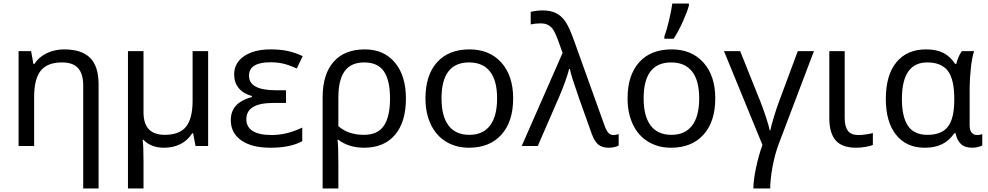

<svg xmlns="http://www.w3.org/2000/svg" viewBox="-20 -825 5586 1085"><path d="M450.2 240.2V-342.8Q450.2 -407.2 421.4 -439.7Q392.6 -472.2 330.1 -472.2Q247.6 -472.2 210.2 -425.5Q172.9 -378.9 172.9 -277.8V0H85V-536.1H155.8L168.9 -462.9H173.8Q198.7 -502.4 243.7 -524.2Q288.6 -545.9 342.8 -545.9Q441.4 -545.9 489.3 -498Q537.1 -450.2 537.1 -349.1V240.2Z M791 -189.9Q791 -63 911.1 -63Q993.7 -63 1031 -108.6Q1068.4 -154.3 1068.4 -256.8V-536.1H1156.2V0H1085L1071.3 -71.8H1066.4Q1013.2 9.8 905.3 9.8Q834 9.8 790 -35.2H786.1Q791 1 791 84V240.2H703.1V-536.1H791Z M1596.2 -314.9V-243.2H1523.4Q1372.1 -243.2 1372.1 -150.9Q1372.1 -107.4 1408.2 -84.7Q1444.3 -62 1514.2 -62Q1555.7 -62 1597.4 -71.5Q1639.2 -81.1 1688 -104V-26.9Q1620.1 9.8 1509.3 9.8Q1401.9 9.8 1343 -32Q1284.2 -73.7 1284.2 -146Q1284.2 -194.3 1311.8 -226.3Q1339.4 -258.3 1403.3 -276.9V-282.2Q1355 -295.9 1329.1 -327.1Q1303.2 -358.4 1303.2 -403.8Q1303.2 -469.7 1359.6 -507.8Q1416 -545.9 1509.3 -545.9Q1563.5 -545.9 1605.7 -536.9Q1647.9 -527.8 1690.4 -507.8L1657.2 -438Q1608.9 -459.5 1576.7 -466.3Q1544.4 -473.1 1508.3 -473.1Q1387.2 -473.1 1387.2 -397Q1387.2 -314.9 1540 -314.9Z M2273.9 -268.1Q2273.9 -135.3 2211.9 -62.7Q2149.9 9.8 2037.1 9.8Q1951.2 9.8 1892.1 -35.2H1887.2Q1892.1 -2 1892.1 98.1V240.2H1803.2V-274.9Q1803.2 -405.3 1865 -475.6Q1926.8 -545.9 2042 -545.9Q2148.9 -545.9 2211.4 -471.7Q2273.9 -397.5 2273.9 -268.1ZM2038.1 -472.2Q1963.4 -472.2 1927.7 -422.9Q1892.1 -373.5 1892.1 -273.9V-111.8Q1948.7 -63 2036.1 -63Q2114.7 -63 2149.4 -114.7Q2184.1 -166.5 2184.1 -268.1Q2184.1 -370.6 2149.7 -421.4Q2115.2 -472.2 2038.1 -472.2Z M2879.9 -269Q2879.9 -137.7 2813.5 -64Q2747.1 9.8 2629.9 9.8Q2557.1 9.8 2501 -24.2Q2444.8 -58.1 2414.6 -121.6Q2384.3 -185.1 2384.3 -269Q2384.3 -399.9 2449.7 -472.9Q2515.1 -545.9 2633.3 -545.9Q2746.6 -545.9 2813.2 -471.4Q2879.9 -397 2879.9 -269ZM2475.1 -269Q2475.1 -168 2514.9 -115.5Q2554.7 -63 2632.3 -63Q2709 -63 2749 -115.5Q2789.1 -168 2789.1 -269Q2789.1 -370.1 2748.8 -421.1Q2708.5 -472.2 2630.9 -472.2Q2475.1 -472.2 2475.1 -269Z M2928.2 0 3159.2 -525.9 3132.3 -601.1Q3115.7 -644.5 3103.8 -660.6Q3091.8 -676.8 3075.4 -684.8Q3059.1 -692.9 3035.2 -692.9Q3004.9 -692.9 2979 -687V-757.8Q3012.2 -766.1 3044.9 -766.1Q3090.8 -766.1 3121.1 -751.5Q3151.4 -736.8 3173.6 -705.3Q3195.8 -673.8 3223.1 -598.1L3396 -116.2Q3405.8 -88.4 3417.2 -75.2Q3428.7 -62 3446.3 -62Q3458 -62 3476.1 -66.9V-2Q3451.7 9.8 3418.9 9.8Q3382.8 9.8 3360.8 -8.3Q3338.9 -26.4 3323.2 -70.8L3250 -275.9Q3208.5 -394.5 3200.2 -435.1H3196.3Q3180.2 -373.5 3141.1 -280.8L3019 0Z M4022 -269Q4022 -137.7 3955.6 -64Q3889.2 9.8 3772 9.8Q3699.2 9.8 3643.1 -24.2Q3586.9 -58.1 3556.6 -121.6Q3526.4 -185.1 3526.4 -269Q3526.4 -399.9 3591.8 -472.9Q3657.2 -545.9 3775.4 -545.9Q3888.7 -545.9 3955.3 -471.4Q4022 -397 4022 -269ZM3617.2 -269Q3617.2 -168 3657 -115.5Q3696.8 -63 3774.4 -63Q3851.1 -63 3891.1 -115.5Q3931.2 -168 3931.2 -269Q3931.2 -370.1 3890.9 -421.1Q3850.6 -472.2 3772.9 -472.2Q3617.2 -472.2 3617.2 -269ZM3734.4 -620.1Q3748.5 -656.7 3761.5 -713.1Q3774.4 -769.5 3779.3 -805.2H3873V-793.9Q3865.7 -763.2 3840.1 -706.1Q3814.5 -648.9 3787.1 -606H3734.4Z M4332.5 240.2H4237.3Q4237.3 195.8 4252 125Q4266.6 54.2 4288.6 -5.9L4071.3 -536.1H4162.6L4275.4 -254.9Q4293.5 -209.5 4309.3 -160.9Q4325.2 -112.3 4329.6 -88.9H4333.5Q4336.4 -108.4 4352.3 -160.9Q4368.2 -213.4 4382.3 -251L4488.3 -536.1H4579.6L4381.3 -13.2Q4359.4 43.9 4345.9 116.2Q4332.5 188.5 4332.5 240.2Z M4753.4 -536.1V-158.2Q4753.4 -109.9 4771.5 -85.9Q4789.6 -62 4830.6 -62Q4852.1 -62 4876 -65.7Q4899.9 -69.3 4912.6 -73.2V-5.9Q4899.4 0 4872.1 4.9Q4844.7 9.8 4818.4 9.8Q4738.3 9.8 4702.4 -31.7Q4666.5 -73.2 4666.5 -157.2V-536.1Z M5220.7 -63Q5301.3 -63 5336.9 -109.4Q5372.6 -155.8 5372.6 -261.2V-267.1Q5372.6 -377 5336.2 -424.6Q5299.8 -472.2 5219.7 -472.2Q5076.7 -472.2 5076.7 -265.1Q5076.7 -164.6 5111.1 -113.8Q5145.5 -63 5220.7 -63ZM5205.6 9.8Q5102.1 9.8 5043.9 -63Q4985.8 -135.7 4985.8 -266.1Q4985.8 -399.9 5045.4 -472.9Q5105 -545.9 5213.9 -545.9Q5272.9 -545.9 5312 -525.4Q5351.1 -504.9 5377.4 -463.9H5383.8Q5395.5 -508.8 5415.5 -536.1H5484.9Q5473.1 -502.4 5466.3 -439.2Q5459.5 -376 5459.5 -326.2V-118.2Q5459.5 -87.4 5471.4 -74.7Q5483.4 -62 5500.5 -62Q5516.1 -62 5530.8 -66.9V-2.9Q5522.9 1.5 5507.1 5.6Q5491.2 9.8 5474.6 9.8Q5432.1 9.8 5410.2 -11.2Q5388.2 -32.2 5379.9 -71.8H5372.6Q5343.3 -29.3 5303 -9.8Q5262.7 9.8 5205.6 9.8Z"/></svg>

Font: NotoPenekeko
Style: Regular
Weight: 400
Designer: Monotype Design team
Foundry: Monotype Imaging Inc.
Version: Version 1.04